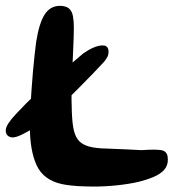

<svg xmlns="http://www.w3.org/2000/svg" viewBox="-20 -628 634 672"><path d="M24.5 -147Q17.5 -147 12 -149.8Q6.5 -152.5 3.2 -158Q0 -163.5 0 -171Q0 -182 9.5 -196.5Q19 -211 35.2 -228.2Q51.5 -245.5 71 -265.5Q94.5 -289 121.8 -313.2Q149 -337.5 176.5 -360.8Q204 -384 228.8 -404.8Q253.5 -425.5 272 -441.5Q291 -454.5 308 -461.8Q325 -469 339.5 -469Q350.5 -469 355.2 -463Q360 -457 360 -447Q360 -442.5 359 -437.8Q358 -433 355.8 -428.8Q353.5 -424.5 350.5 -420Q347.5 -415.5 344 -411.5Q329.5 -395.5 305.8 -371Q282 -346.5 253.8 -318Q225.5 -289.5 196.2 -261.5Q167 -233.5 142 -211.5Q124 -197 100.8 -182Q77.5 -167 56.8 -157Q36 -147 24.5 -147ZM197.5 16.5Q132.5 2.5 108.5 -49Q84.5 -100.5 84.5 -186Q84.5 -210.5 86 -242.2Q87.5 -274 90 -308.5Q92.5 -343 95.2 -376Q98 -409 101.2 -436.5Q104.5 -464 106.5 -481Q117 -547.5 136.5 -577.5Q156 -607.5 189.5 -607.5Q211 -607.5 221.5 -598.2Q232 -589 235.2 -572Q238.5 -555 238.5 -531.5Q238.5 -516 237.8 -495.2Q237 -474.5 236 -451Q235 -427.5 233.8 -401.8Q232.5 -376 231.8 -350.5Q231 -325 230.5 -300.8Q230 -276.5 231 -255Q231.5 -212.5 236 -184Q240.5 -155.5 252.8 -139.2Q265 -123 289.5 -115.8Q314 -108.5 354.5 -108Q390.5 -106.5 422.2 -105.2Q454 -104 474.5 -102.5Q504 -104.5 523 -104.2Q542 -104 552 -100.5Q560 -96.5 563.8 -89.2Q567.5 -82 567.5 -69Q567.5 -48 554.5 -33.5Q541.5 -19 518.2 -9Q495 1 464.5 8.5Q432.5 16 390.5 20.5Q348.5 25 307 25Q290.5 25 270.2 24.2Q250 23.5 230.8 21.5Q211.5 19.5 197.5 16.5Z"/></svg>

Font: Gluten
Style: Regular
Weight: 400
Designer: Tyler Finck
Foundry: Etcetera Type Company
Version: Version 1.300